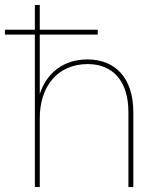

<svg xmlns="http://www.w3.org/2000/svg" viewBox="-27 -762 672 782"><path d="M115 0H135V-281C135 -412 209 -501 330 -501C433 -501 496 -432 496 -305V0H516V-305C516 -444 443 -520 329 -520C233 -520 163 -466 135 -379V-621H371V-641H135V-742H115V-641H-7V-621H115Z"/></svg>

Font: Chess Sans Thin
Style: Regular
Weight: 100
Designer: Wolf Bōese
Foundry: Wolf Bōese
Version: Version 7.223;Glyphs 3.3 (3306)